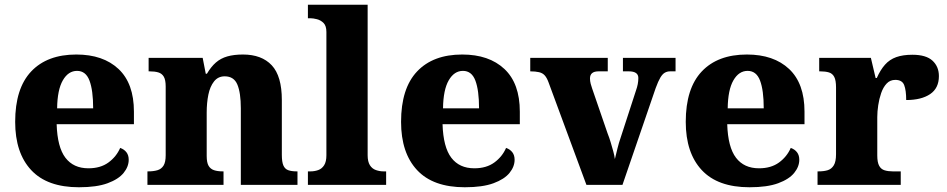

<svg xmlns="http://www.w3.org/2000/svg" viewBox="-20 -780 3996 810"><path d="M313 10Q179 10 111.5 -62.5Q44 -135 44 -266Q44 -407 111.5 -478.5Q179 -550 302 -550Q415 -550 480 -489Q545 -428 545 -309V-256H219Q222 -159 256 -114.5Q290 -70 353 -70Q404 -70 437.5 -94.5Q471 -119 487 -156Q504 -150 513.5 -137.5Q523 -125 523 -106Q523 -77 501.5 -50.5Q480 -24 434 -7Q388 10 313 10ZM373 -323Q373 -399 357.5 -440Q342 -481 305 -481Q268 -481 245 -441Q222 -401 221 -323Z M602 0V-57H605Q628 -57 644.5 -62Q661 -67 670 -81.5Q679 -96 679 -125V-415Q679 -443 671 -456.5Q663 -470 648 -474.5Q633 -479 611 -479H607V-536H835L848 -469H853Q870 -498 890.5 -516Q911 -534 939 -542Q967 -550 1005 -550Q1084 -550 1126.5 -504.5Q1169 -459 1169 -358V-127Q1169 -97 1175.5 -82Q1182 -67 1196 -62Q1210 -57 1232 -57H1235V0H996V-323Q996 -388 981.5 -423Q967 -458 928 -458Q900 -458 883 -436.5Q866 -415 859 -380.5Q852 -346 852 -305V-122Q852 -94 860 -80.5Q868 -67 883 -62Q898 -57 920 -57H923V0Z M1279 0V-57H1290Q1307 -57 1322.5 -62.5Q1338 -68 1347.5 -83Q1357 -98 1357 -125V-645Q1357 -671 1345 -683Q1333 -695 1317 -699Q1301 -703 1290 -703H1279V-760H1531V-125Q1531 -98 1540.5 -83Q1550 -68 1566 -62.5Q1582 -57 1598 -57H1609V0Z M1941 10Q1807 10 1739.5 -62.5Q1672 -135 1672 -266Q1672 -407 1739.5 -478.5Q1807 -550 1930 -550Q2043 -550 2108 -489Q2173 -428 2173 -309V-256H1847Q1850 -159 1884 -114.5Q1918 -70 1981 -70Q2032 -70 2065.5 -94.5Q2099 -119 2115 -156Q2132 -150 2141.5 -137.5Q2151 -125 2151 -106Q2151 -77 2129.5 -50.5Q2108 -24 2062 -7Q2016 10 1941 10ZM2001 -323Q2001 -399 1985.5 -440Q1970 -481 1933 -481Q1896 -481 1873 -441Q1850 -401 1849 -323Z M2294 -433Q2287 -452 2278 -462Q2269 -472 2254 -475.5Q2239 -479 2217 -479V-536H2544V-479H2505Q2487 -479 2478 -471.5Q2469 -464 2469 -449Q2469 -438 2472 -426.5Q2475 -415 2478 -407L2543 -218Q2551 -198 2556.5 -179Q2562 -160 2567 -142.5Q2572 -125 2574 -109Q2579 -130 2585 -154Q2591 -178 2597 -195L2663 -398Q2668 -412 2670.5 -425Q2673 -438 2673 -451Q2673 -465 2663 -472Q2653 -479 2633 -479H2608V-536H2830V-479H2807Q2795 -479 2785 -473.5Q2775 -468 2766 -453Q2757 -438 2746 -408L2606 0H2454Z M3142 10Q3008 10 2940.5 -62.5Q2873 -135 2873 -266Q2873 -407 2940.5 -478.5Q3008 -550 3131 -550Q3244 -550 3309 -489Q3374 -428 3374 -309V-256H3048Q3051 -159 3085 -114.5Q3119 -70 3182 -70Q3233 -70 3266.5 -94.5Q3300 -119 3316 -156Q3333 -150 3342.5 -137.5Q3352 -125 3352 -106Q3352 -77 3330.5 -50.5Q3309 -24 3263 -7Q3217 10 3142 10ZM3202 -323Q3202 -399 3186.5 -440Q3171 -481 3134 -481Q3097 -481 3074 -441Q3051 -401 3050 -323Z M3429 0V-57H3433Q3456 -57 3472 -62Q3488 -67 3497.5 -82.5Q3507 -98 3507 -129V-411Q3507 -441 3499.5 -455.5Q3492 -470 3477 -474.5Q3462 -479 3440 -479H3436V-536H3654L3674 -451H3679Q3694 -485 3713.5 -507Q3733 -529 3761 -539Q3789 -549 3829 -549Q3887 -549 3914 -524Q3941 -499 3941 -459Q3941 -408 3904 -383Q3867 -358 3803 -358Q3803 -399 3794.5 -421Q3786 -443 3757 -443Q3735 -443 3720.5 -427.5Q3706 -412 3697.5 -387.5Q3689 -363 3685 -336Q3681 -309 3681 -286V-124Q3681 -95 3689 -80.5Q3697 -66 3712 -61.5Q3727 -57 3746 -57H3780V0Z"/></svg>

Font: Noto Serif Tibetan ExtraBold
Style: Regular
Weight: 800
Version: Version 2.103